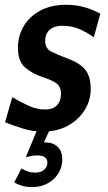

<svg xmlns="http://www.w3.org/2000/svg" viewBox="-36 -526 438 782"><path d="M138 10Q98.5 10 59 -2Q19.5 -14 -15.5 -28L14 -130Q44 -112.5 78.2 -96.2Q112.5 -80 147.5 -80Q180 -80 196.2 -97.5Q212.5 -115 212.5 -142.5Q212.5 -171.5 196 -184.8Q179.5 -198 142 -210.5Q95 -226 66 -251.2Q37 -276.5 37 -332Q37 -380 60.8 -419.8Q84.5 -459.5 128.5 -483Q172.5 -506.5 232.5 -506.5Q277 -506.5 312.8 -495.2Q348.5 -484 372.5 -470L346 -374Q320.5 -393 288.8 -407Q257 -421 217 -421Q185 -421 166.5 -404.8Q148 -388.5 148 -360Q148 -329 172.2 -316.2Q196.5 -303.5 236 -289Q287.5 -270.5 310.5 -243Q333.5 -215.5 333.5 -163Q333.5 -117.5 309 -78Q284.5 -38.5 240.8 -14.2Q197 10 138 10ZM217.5 122.5Q217.5 171 182.2 203.5Q147 236 94.5 236Q70 236 52.2 230.2Q34.5 224.5 22 217L51.5 160Q64.5 168 77.5 172.5Q90.5 177 108 177Q130.5 177 143.8 165.5Q157 154 157 137Q157 107 115.5 107Q94.5 107 69 114.5L116.5 0H167.5L143 54Q145.5 54 148 54Q180 54 198.8 72Q217.5 90 217.5 122.5Z"/></svg>

Font: Cabin Condensed
Style: Bold Italic
Weight: 700
Width: 3
Italic angle: -10°
Designer: Pablo Impallari
Foundry: Pablo Impallari. http://www.impallari.com Igino Marini. http://www.ikern.com
Version: Version 3.001; ttfautohint (v1.8.3)